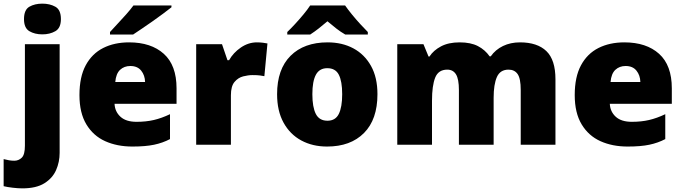

<svg xmlns="http://www.w3.org/2000/svg" viewBox="-71 -796 3757 1056"><path d="M61 -691Q61 -742 90.5 -759Q120 -776 162 -776Q203 -776 233.5 -759Q264 -742 264 -691Q264 -642 233.5 -624.5Q203 -607 162 -607Q120 -607 90.5 -624.5Q61 -642 61 -691ZM52 240Q29 240 -1 236.5Q-31 233 -51 228V79Q-35 83 -21.5 85.5Q-8 88 8 88Q31 88 48.5 71.5Q66 55 66 5V-553H257V45Q257 95 237.5 139.5Q218 184 173 212Q128 240 52 240Z M639 -563Q760 -563 830 -500Q900 -437 900 -310V-225H559Q561 -182 591.5 -154Q622 -126 680 -126Q732 -126 775 -136Q818 -146 864 -168V-31Q824 -10 776.5 0Q729 10 657 10Q573 10 507.5 -19.5Q442 -49 404 -112Q366 -175 366 -273Q366 -373 400.5 -437Q435 -501 496.5 -532Q558 -563 639 -563ZM646 -433Q612 -433 589.5 -412Q567 -391 563 -345H727Q726 -382 705.5 -407.5Q685 -433 646 -433ZM872 -756Q854 -742 827 -721.5Q800 -701 769 -679.5Q738 -658 709.5 -638.5Q681 -619 661 -606H534V-620Q551 -639 575 -664.5Q599 -690 623 -717Q647 -744 663 -766H872Z M1342 -563Q1358 -563 1375 -561Q1392 -559 1400 -557L1383 -377Q1373 -379 1358.5 -381Q1344 -383 1318 -383Q1294 -383 1266.5 -376Q1239 -369 1219 -345.5Q1199 -322 1199 -272V0H1008V-553H1150L1180 -465H1189Q1212 -506 1253.5 -534.5Q1295 -563 1342 -563Z M2005 -278Q2005 -139 1931 -64.5Q1857 10 1728 10Q1648 10 1586 -23.5Q1524 -57 1488.5 -121.5Q1453 -186 1453 -278Q1453 -415 1527 -489Q1601 -563 1731 -563Q1811 -563 1872.5 -530Q1934 -497 1969.5 -433.5Q2005 -370 2005 -278ZM1647 -278Q1647 -207 1666 -169.5Q1685 -132 1730 -132Q1774 -132 1792.5 -169.5Q1811 -207 1811 -278Q1811 -349 1792.5 -385Q1774 -421 1729 -421Q1686 -421 1666.5 -385Q1647 -349 1647 -278ZM1827 -766Q1843 -743 1865.5 -715.5Q1888 -688 1911.5 -662.5Q1935 -637 1952 -620V-606H1828Q1802 -621 1779 -639Q1756 -657 1730 -679Q1704 -657 1682.5 -640Q1661 -623 1635 -606H1509V-620Q1528 -638 1551.5 -663.5Q1575 -689 1597.5 -716Q1620 -743 1635 -766Z M2789 -563Q2884 -563 2934 -515Q2984 -467 2984 -360V0H2793V-301Q2793 -364 2776 -388.5Q2759 -413 2726 -413Q2680 -413 2662 -372.5Q2644 -332 2644 -258V0H2453V-301Q2453 -361 2437 -387Q2421 -413 2389 -413Q2340 -413 2322.5 -369Q2305 -325 2305 -242V0H2114V-553H2258L2286 -485H2291Q2313 -519 2354.5 -541Q2396 -563 2457 -563Q2518 -563 2557.5 -542.5Q2597 -522 2622 -486H2628Q2654 -523 2695.5 -543Q2737 -563 2789 -563Z M3363 -563Q3484 -563 3554 -500Q3624 -437 3624 -310V-225H3283Q3285 -182 3315.5 -154Q3346 -126 3404 -126Q3456 -126 3499 -136Q3542 -146 3588 -168V-31Q3548 -10 3500.5 0Q3453 10 3381 10Q3297 10 3231.5 -19.5Q3166 -49 3128 -112Q3090 -175 3090 -273Q3090 -373 3124.5 -437Q3159 -501 3220.5 -532Q3282 -563 3363 -563ZM3370 -433Q3336 -433 3313.5 -412Q3291 -391 3287 -345H3451Q3450 -382 3429.5 -407.5Q3409 -433 3370 -433Z"/></svg>

Font: Noto Sans Ethiopic Black
Style: Regular
Weight: 900
Designer: Monotype Design Team
Foundry: Monotype Imaging Inc.
Version: Version 2.102; ttfautohint (v1.8.4.7-5d5b)